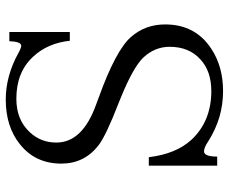

<svg xmlns="http://www.w3.org/2000/svg" viewBox="-83 -689 780 654"><g transform="rotate(-90 307.0 -362.0)"><path d="M495.1 -514.2Q487.3 -589.4 440.9 -639.2Q388.2 -696.3 297.9 -696.3Q225.1 -696.3 182.6 -649.4Q148.4 -612.3 148.4 -560.1Q148.4 -470.7 278.8 -424.3L303.7 -415Q461.9 -357.9 507.8 -306.2Q550.8 -257.3 550.8 -189.5Q550.8 -86.4 467.8 -32.2Q407.2 7.8 323.7 7.8Q232.4 7.8 153.8 -42Q131.3 -57.1 118.7 -57.1Q100.6 -57.1 100.6 -12.2H69.8V-245.1H98.6Q109.4 -153.3 157.7 -100.1Q221.2 -32.2 323.7 -32.2Q391.6 -32.2 431.6 -69.3Q474.6 -107.9 474.6 -174.3Q474.6 -224.1 438.5 -263.2Q405.8 -297.9 301.8 -340.3L282.7 -348.1Q173.8 -390.1 139.6 -416Q76.7 -464.4 76.7 -543Q76.7 -631.8 142.6 -684.1Q202.6 -732.4 294.9 -732.4Q375.5 -732.4 454.1 -689Q470.7 -679.7 478 -679.7Q492.2 -679.7 493.7 -720.2H524.9V-514.2Z"/></g></svg>

Font: I.Ming
Style: Regular
Weight: 400
Designer: Ichiten Fonts Project
Version: Version 5.10 Mar 24, 2018